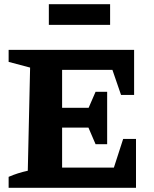

<svg xmlns="http://www.w3.org/2000/svg" viewBox="-20 -892 731 912"><path d="M565 -232H626V0H21V-52Q65 -71 112 -81L123 -571L21 -598V-655H617V-441H555L514 -560H275V-380H401L434 -456H489V-207H434L400 -286H275V-96H521ZM212 -774V-872H503V-774Z"/></svg>

Font: Piazzolla
Style: Bold
Weight: 700
Designer: Juan Pablo del Peral
Foundry: Huerta Tipografica
Version: Version 1.330